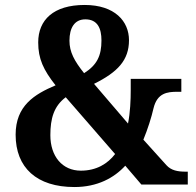

<svg xmlns="http://www.w3.org/2000/svg" viewBox="-20 -744 789 774"><path d="M280 10C373 10 440 -27 485 -76L550 0H737V-52H728C696 -52 670 -57 651 -78L558 -181C576 -225 590 -269 599 -308C614 -369 654 -374 695 -374H711V-426H507V-382C507 -341 505 -290 496 -246L359 -406C454 -453 500 -501 500 -582C500 -658 443 -724 321 -724C196 -724 134 -664 134 -573C134 -507 155 -462 204 -400C119 -364 43 -318 43 -201C43 -68 128 10 280 10ZM319 -449C280 -498 260 -534 260 -580C260 -631 280 -666 324 -666C373 -666 389 -630 389 -581C389 -519 371 -482 319 -449ZM306 -56C231 -56 183 -114 183 -199C183 -266 197 -316 245 -352L444 -123C414 -84 369 -56 306 -56Z"/></svg>

Font: Noto Serif Bengali SemiCondensed
Style: Bold
Weight: 700
Width: 4
Designer: Juan Bruce, Universal Thirst, Indian Type Foundry and the Monotype Design Team.
Foundry: Monotype Imaging Inc.
Version: Version 2.003